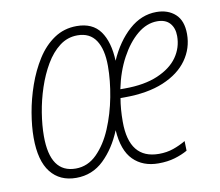

<svg xmlns="http://www.w3.org/2000/svg" viewBox="-66 -616 808 704"><g transform="rotate(-10 338.5 -264.0)"><path d="M164 10Q103 10 69 -33Q35 -76 35 -162Q35 -204 43.5 -254Q52 -304 69.5 -354Q87 -404 113.5 -446Q140 -488 177 -513Q214 -538 261 -538Q320 -538 348.5 -498.5Q377 -459 380 -388Q410 -456 456 -497Q502 -538 558 -538Q601 -538 628 -513.5Q655 -489 655 -439Q655 -386 624.5 -343Q594 -300 534.5 -275Q475 -250 388 -250H374Q367 -211 367 -163Q367 -24 478 -24Q507 -24 531.5 -32.5Q556 -41 578 -54L579 -18Q558 -6 531 2Q504 10 470 10Q412 10 376.5 -25.5Q341 -61 336 -137Q310 -73 267 -31.5Q224 10 164 10ZM168 -24Q213 -24 247 -58Q281 -92 303.5 -145.5Q326 -199 337.5 -259.5Q349 -320 349 -374Q349 -436 326.5 -470Q304 -504 258 -504Q221 -504 191.5 -481.5Q162 -459 140 -421.5Q118 -384 103 -339Q88 -294 80.5 -247.5Q73 -201 73 -161Q73 -24 168 -24ZM395 -282Q469 -282 519 -303.5Q569 -325 593.5 -360Q618 -395 618 -438Q618 -468 602 -486Q586 -504 555 -504Q516 -504 481 -475Q446 -446 419 -396Q392 -346 379 -282Z"/></g></svg>

Font: Noto Sans Condensed ExtraLight
Style: Italic
Weight: 200
Width: 3
Italic angle: -12°
Designer: Monotype Design Team
Foundry: Monotype Imaging Inc.
Version: Version 2.013; ttfautohint (v1.8.4.7-5d5b)